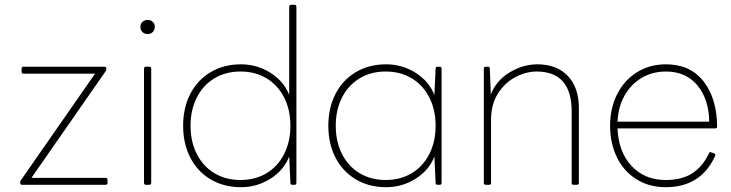

<svg xmlns="http://www.w3.org/2000/svg" viewBox="-20 -770 3047 800"><path d="M72 0Q68 0 66 -2.5Q64 -5 64 -8V-10Q64 -15 67 -19L376 -463H78Q70 -463 70 -471V-484Q70 -492 78 -492H415Q423 -492 423 -485V-482Q423 -478 420 -473L111 -29H420Q428 -29 428 -21V-8Q428 0 420 0Z M565 -658Q565 -671 573.5 -679Q582 -687 595 -687Q608 -687 616.5 -679Q625 -671 625 -658Q625 -645 616.5 -636.5Q608 -628 595 -628Q582 -628 573.5 -636.5Q565 -645 565 -658ZM588 0Q580 0 580 -8V-484Q580 -492 588 -492H602Q610 -492 610 -484V-8Q610 0 602 0Z M743 -246Q743 -320 772.5 -378Q802 -436 857 -469Q912 -502 984 -502Q1051 -502 1106.5 -467Q1162 -432 1185 -375V-742Q1185 -750 1193 -750H1207Q1215 -750 1215 -742V-8Q1215 0 1207 0H1198Q1190 0 1190 -8L1185 -118Q1163 -61 1107 -25.5Q1051 10 984 10Q912 10 857 -23Q802 -56 772.5 -114Q743 -172 743 -246ZM1190 -246Q1190 -313 1163.5 -364.5Q1137 -416 1090 -444Q1043 -472 982 -472Q921 -472 874 -444Q827 -416 800.5 -364.5Q774 -313 774 -246Q774 -179 800.5 -127.5Q827 -76 874 -48Q921 -20 982 -20Q1043 -20 1090 -48Q1137 -76 1163.5 -127.5Q1190 -179 1190 -246Z M1348 -246Q1348 -320 1377.5 -378Q1407 -436 1462 -469Q1517 -502 1589 -502Q1656 -502 1712 -466.5Q1768 -431 1790 -374L1795 -484Q1795 -492 1803 -492H1812Q1820 -492 1820 -484V-8Q1820 0 1812 0H1803Q1795 0 1795 -8L1790 -118Q1768 -61 1712 -25.5Q1656 10 1589 10Q1517 10 1462 -23Q1407 -56 1377.5 -114Q1348 -172 1348 -246ZM1795 -246Q1795 -313 1768.5 -364.5Q1742 -416 1695 -444Q1648 -472 1587 -472Q1526 -472 1479 -444Q1432 -416 1405.5 -364.5Q1379 -313 1379 -246Q1379 -179 1405.5 -127.5Q1432 -76 1479 -48Q1526 -20 1587 -20Q1648 -20 1695 -48Q1742 -76 1768.5 -127.5Q1795 -179 1795 -246Z M2004 0Q1996 0 1996 -8V-484Q1996 -492 2004 -492H2013Q2021 -492 2021 -484L2025 -377Q2049 -436 2104.5 -469Q2160 -502 2219 -502Q2300 -502 2346 -453.5Q2392 -405 2392 -319V-8Q2392 0 2384 0H2370Q2362 0 2362 -8V-305Q2362 -472 2216 -472Q2173 -472 2129 -449.5Q2085 -427 2055.5 -381.5Q2026 -336 2026 -270V-8Q2026 0 2018 0Z M2522 -246Q2522 -319 2551.5 -377.5Q2581 -436 2634 -469Q2687 -502 2755 -502Q2856 -502 2911.5 -431Q2967 -360 2968 -243Q2968 -235 2960 -235H2553Q2557 -137 2611.5 -78.5Q2666 -20 2754 -20Q2821 -20 2864.5 -48Q2908 -76 2934 -131Q2937 -139 2944 -135L2955 -131Q2963 -128 2960 -121Q2901 10 2754 10Q2685 10 2632 -23Q2579 -56 2550.5 -114.5Q2522 -173 2522 -246ZM2935 -263Q2934 -356 2886 -414Q2838 -472 2755 -472Q2699 -472 2654.5 -446Q2610 -420 2583 -373Q2556 -326 2553 -263Z"/></svg>

Font: LINE Seed Sans KR Thin
Style: Regular
Weight: 250
Designer: LINE BX Design & Sandoll Inc & Dalton Maag Ltd
Foundry: Sandoll Inc.
Version: Version 1.000